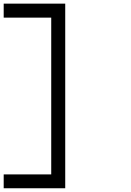

<svg xmlns="http://www.w3.org/2000/svg" viewBox="-20 -853 707 1040"><path d="M333.3 166.7H0V91.7H257.5V-757.5H0V-833.3H333.3Z"/></svg>

Font: 0xA000-Squareish-Mono
Style: Squareish-Mono
Weight: 400
Version: Version 0.1